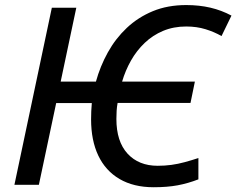

<svg xmlns="http://www.w3.org/2000/svg" viewBox="-20 -745 953 774"><path d="M599.6 9.8Q518.6 9.8 461.9 -23.4Q405.3 -56.6 376.2 -117.9Q347.2 -179.2 347.2 -263.7Q347.2 -280.3 347.9 -296.6Q348.6 -313 350.1 -329.6H206.5L136.7 0H38.1L189 -713.9H287.6L224.6 -416H366.7Q383.8 -478 414.8 -533.9Q445.8 -589.8 491.2 -632.6Q536.6 -675.3 596.2 -700Q655.8 -724.6 730.5 -724.6Q783.2 -724.6 828.1 -714.1Q873 -703.6 913.1 -682.1L873 -599.6Q844.2 -616.2 808.6 -627.2Q772.9 -638.2 730.5 -638.2Q679.7 -638.2 637.7 -620.6Q595.7 -603 563.2 -572Q530.8 -541 508.1 -501Q485.4 -460.9 472.2 -416H765.6L748 -330.1H454.1Q451.2 -314.5 450.2 -298.6Q449.2 -282.7 449.2 -265.6Q449.2 -174.8 494.1 -125.7Q539.1 -76.7 615.7 -76.7Q644 -76.7 670.9 -80.3Q697.8 -84 724.6 -91.3Q751.5 -98.6 779.8 -107.9V-22Q738.3 -5.9 696.3 2Q654.3 9.8 599.6 9.8Z"/></svg>

Font: Open Sans Medium
Style: Italic
Weight: 500
Italic angle: -12°
Designer: Monotype Design Team
Foundry: Monotype Imaging Inc.
Version: Version 3.000